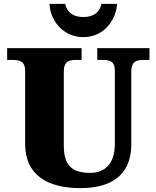

<svg xmlns="http://www.w3.org/2000/svg" viewBox="-20 -963 809 993"><path d="M411 -771C523 -771 583 -868 585 -943H505C494 -895 460 -875 411 -875C362 -875 328 -895 317 -943H236C238 -868 298 -771 411 -771ZM396 10C585 10 659 -83 659 -217V-593C659 -646 687 -653 723 -653H753V-714H483V-653H512C548 -653 574 -646 574 -597V-219C574 -109 516 -69 446 -69C359 -69 310 -101 310 -210V-593C310 -646 338 -653 373 -653H402V-714H17V-653H46C81 -653 110 -646 110 -597V-219C110 -55 229 10 396 10Z"/></svg>

Font: Noto Serif Georgian Black
Style: Regular
Weight: 900
Designer: Monotype Design Team, Akaki Razmadze
Foundry: Google LLC
Version: Version 2.003